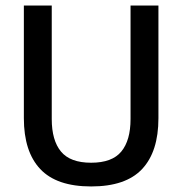

<svg xmlns="http://www.w3.org/2000/svg" viewBox="-20 -659 657 692"><path d="M308.5 13Q184 13 125 -49.8Q66 -112.5 66 -233V-639H166.5V-230Q166.5 -153 199.8 -112.8Q233 -72.5 308.5 -72.5Q384 -72.5 417.2 -112.8Q450.5 -153 450.5 -230V-639H551V-233Q551 -112.5 492.2 -49.8Q433.5 13 308.5 13Z"/></svg>

Font: Anek Gujarati Medium Medium
Style: Regular
Weight: 500
Version: Version 1.003